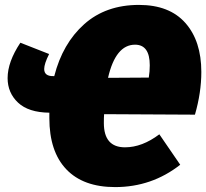

<svg xmlns="http://www.w3.org/2000/svg" viewBox="-20 -740 840 782"><path d="M774 -273 404 -275Q403 -262 403 -239Q403 -140 489 -140Q559 -140 629 -193L714 -69Q598 22 449 22Q319 22 250 -50.5Q181 -123 181 -259V-281Q96 -282 53.5 -322Q11 -362 11 -422Q11 -488 63 -566L180 -520Q160 -480 160 -459Q160 -429 198 -430H201Q235 -563 323 -641.5Q411 -720 546 -720Q670 -720 735 -646.5Q800 -573 800 -447Q800 -363 774 -273ZM530 -558Q451 -558 420 -423L586 -424Q590 -449 590 -474Q590 -558 530 -558Z"/></svg>

Font: Fira Sans Ultra
Style: Italic
Weight: 950
Italic angle: -8°
Designer: Carrois Corporate & Edenspiekermann AG
Foundry: Carrois Corporate GbR & Edenspiekermann AG
Version: Version 4.203;PS 004.203;hotconv 1.0.88;makeotf.lib2.5.64775